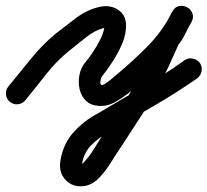

<svg xmlns="http://www.w3.org/2000/svg" viewBox="-48 -316 715 662"><path d="M-14 35Q-26 25 -27.5 9.5Q-29 -6 -19 -18Q19 -64 58.5 -113Q98 -162 144 -200Q176 -225 213 -253Q250 -281 290 -291Q331 -302 361 -281Q391 -260 386 -215Q384 -189 370.5 -159Q357 -129 338.5 -101Q320 -73 304 -53Q301 -50 300 -45Q299 -40 298 -36Q297 -20 306.5 -23.5Q316 -27 329.5 -38Q343 -49 351 -56Q409 -104 460 -155.5Q511 -207 546 -275Q554 -292 569 -294.5Q584 -297 596 -290Q609 -283 615 -269.5Q621 -256 612 -240Q601 -221 590 -198Q579 -175 564 -159Q563 -159 567 -165Q571 -171 571 -170Q552 -128 532.5 -85Q513 -42 491 -2Q463 47 432 94Q401 141 371 188Q353 214 334.5 244Q316 274 294 297Q273 319 247.5 324.5Q222 330 200.5 320.5Q179 311 167 289Q155 267 161 234Q171 178 206 139.5Q241 101 289 75Q289 75 289 75Q288 76 288 76Q363 31 440 -13Q517 -57 588 -108Q588 -108 588 -108Q588 -108 588 -108Q601 -117 616.5 -114Q632 -111 641 -99Q650 -86 647 -70.5Q644 -55 632 -46Q559 5 481 50Q403 95 326 140Q326 140 325 141Q325 141 325 141Q292 159 267 184Q242 209 235 248Q234 250 234.5 255Q235 260 234 258Q232 253 228 251Q227 251 227 251Q235 250 240 245Q259 225 276 197.5Q293 170 308 146Q338 101 368.5 55Q399 9 425 -38Q447 -78 465.5 -119.5Q484 -161 503 -202Q503 -202 507 -207Q510 -212 510 -213Q516 -218 527 -240Q538 -262 546 -276Q555 -292 569.5 -295Q584 -298 597 -291Q609 -285 615 -271Q621 -257 612 -241Q574 -166 518.5 -108.5Q463 -51 399 2Q378 19 350.5 35Q323 51 294 49Q266 48 249 32Q232 16 226.5 -8.5Q221 -33 226 -58Q231 -83 246 -101Q258 -115 272.5 -136.5Q287 -158 298.5 -181.5Q310 -205 312 -223Q312 -229 315.5 -224.5Q319 -220 316 -220Q313 -220 308 -219Q278 -211 247 -186Q216 -161 192 -142Q148 -107 111.5 -60.5Q75 -14 39 30Q29 42 13.5 43.5Q-2 45 -14 35Z"/></svg>

Font: FRB American Cursive Guidelines Arrows Extrabold
Style: Bold Italic
Weight: 800
Italic angle: -25°
Version: Version 2.0;Modular Font Editor K font №1